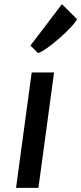

<svg xmlns="http://www.w3.org/2000/svg" viewBox="-20 -907 392 927"><path d="M57.5 0 133 -557H241L165.5 0ZM164 -650.5 127 -687 279 -887 352 -814.5Q343.5 -798 320 -773.2Q296.5 -748.5 267 -722.5Q237.5 -696.5 209.8 -676.8Q182 -657 164 -650.5Z"/></svg>

Font: Merriweather Sans Italic
Style: Regular
Weight: 400
Italic angle: -7.5°
Designer: Eben Sorkin
Foundry: Eben Sorkin
Version: Version 1.008; ttfautohint (v1.7.19-72a1) -l 8 -r 50 -G 200 